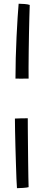

<svg xmlns="http://www.w3.org/2000/svg" viewBox="-20 -771 256 1030"><path d="M63 -349.5Q63 -401 64.5 -459.5Q66 -518 68.8 -574.5Q71.5 -631 74.5 -677.2Q77.5 -723.5 80 -751Q94 -751 112 -749.5Q130 -748 139.5 -744.5Q138.5 -720 137.5 -679.5Q136.5 -639 135.5 -590.8Q134.5 -542.5 134 -495Q133.5 -447.5 133.2 -409Q133 -370.5 133.5 -349.5Q113.5 -349 91.5 -349Q69.5 -349 63 -349.5ZM60 -135Q75.5 -136 94.8 -136.2Q114 -136.5 129 -136.5Q129 -120.5 129.2 -83.2Q129.5 -46 130 1.5Q130.5 49 131 96.2Q131.5 143.5 132.2 180.5Q133 217.5 133.5 233Q125.5 235.5 104.2 237Q83 238.5 71 238.5Q69.5 222.5 68.2 187.5Q67 152.5 65.5 107.8Q64 63 62.8 16.8Q61.5 -29.5 60.8 -69.8Q60 -110 60 -135Z"/></svg>

Font: Grandstander Light
Style: Regular
Weight: 300
Designer: Tyler Finck
Foundry: Etcetera Type Co
Version: Version 1.200; ttfautohint (v1.8.3)